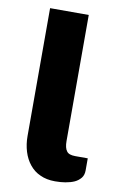

<svg xmlns="http://www.w3.org/2000/svg" viewBox="-84 -778 525 831"><g transform="rotate(10 178.5 -362.0)"><path d="M67.4 -166.5V-729H237.3V-175.3Q237.3 -144.5 248 -130.9Q257.3 -117.2 286.1 -117.2H340.8V-64Q340.8 -43.9 330.6 -30.8Q318.8 -16.6 302.7 -9.3Q286.6 -2 263.2 2Q242.7 5.4 218.3 5.4Q180.7 5.4 152.8 -7.8Q125.5 -19.5 105.5 -44.4Q86.9 -67.4 77.1 -99.1Q67.4 -131.3 67.4 -166.5Z"/></g></svg>

Font: Lato-ExtraBold
Style: Regular
Weight: 500
Designer: Lukasz Dziedzic with Adam Twardoch and Botio Nikoltchev
Foundry: tyPoland Lukasz Dziedzic
Version: ""